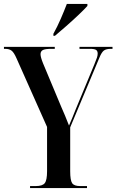

<svg xmlns="http://www.w3.org/2000/svg" viewBox="-21 -951 589 971"><path d="M131 0V-10H160Q194 -10 205.5 -25Q217 -40 217 -85V-309L63 -655Q50 -685 38 -694.5Q26 -704 5 -704H-1V-714H256V-704H240Q206 -704 195 -697.5Q184 -691 184 -677Q184 -662 197 -630L289 -410Q299 -388 308 -366Q317 -344 328 -316Q335 -332 344 -353.5Q353 -375 361 -396L456 -625Q466 -649 469.5 -660Q473 -671 473 -680Q473 -693 465 -698.5Q457 -704 434 -704H381V-714H548V-704H540Q516 -704 504.5 -695.5Q493 -687 482 -660L334 -307V-85Q334 -39 344 -24.5Q354 -10 384 -10H419V0ZM249 -780Q269 -816 286.5 -856.5Q304 -897 317 -931H421V-921Q406 -904 376.5 -876Q347 -848 314.5 -819.5Q282 -791 257 -770H249Z"/></svg>

Font: Noto Serif Display ExtraCondensed SemiBold
Style: Regular
Weight: 600
Width: 2
Designer: Monotype Design Team
Foundry: Monotype Imaging Inc.
Version: Version 2.009